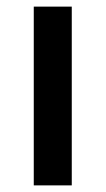

<svg xmlns="http://www.w3.org/2000/svg" viewBox="-20 -560 319 580"><path d="M196.8 0H82V-540H196.8Z"/></svg>

Font: f3_51262          
Style: Regular
Weight: 600
Foundry: Ascender Corporation
Version: Version 1.10